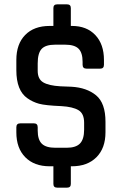

<svg xmlns="http://www.w3.org/2000/svg" viewBox="-20 -763 558 881"><path d="M288 98H242Q225 98 225 81V0H208Q137 0 96 -41.5Q55 -83 55 -156V-179Q55 -197 73 -197H136Q153 -197 153 -179V-164Q153 -122 172 -103.5Q191 -85 234 -85H286Q328 -85 347 -104.5Q366 -124 366 -168V-200Q366 -242 340 -257.5Q314 -273 262 -276Q188 -279 159 -287Q130 -295 106 -312Q55 -347 55 -441V-488Q55 -561 95.5 -602.5Q136 -644 208 -644H225V-726Q225 -743 242 -743H288Q305 -743 305 -726V-644H310Q378 -644 417.5 -602Q457 -560 457 -488V-466Q457 -448 440 -448H377Q359 -448 359 -466V-479Q359 -521 340.5 -539.5Q322 -558 279 -558H233Q189 -558 171 -538.5Q153 -519 153 -472V-438Q153 -400 178.5 -385Q204 -370 257 -367L308 -365Q378 -361 421 -325.5Q464 -290 464 -204V-156Q464 -83 422.5 -41.5Q381 0 310 0H305V81Q305 98 288 98Z"/></svg>

Font: Rajdhani Semibold
Style: Regular
Weight: 600
Designer: Satya Rajpurohit, Jyotish Sonowal
Foundry: Indian Type Foundry
Version: Version 1.200;PS 1.0;hotconv 1.0.78;makeotf.lib2.5.61930; tt